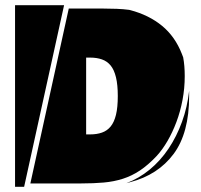

<svg xmlns="http://www.w3.org/2000/svg" viewBox="-20 -720 773 740"><path d="M245 -687H379Q405 -687 430 -686Q455 -685 478 -682L482 -681Q554 -662 604.5 -620.5Q655 -579 681 -512L686 -499Q692 -467 692 -427Q692 -380 683.5 -335Q675 -290 660 -250Q645 -210 625.5 -176.5Q606 -143 584 -119Q551 -84 519.5 -63Q488 -42 453.5 -31Q419 -20 380 -16.5Q341 -13 293 -13H97ZM38 -700H227L73 0H38ZM434 -350Q434 -393 427 -422Q420 -451 406.5 -467.5Q393 -484 373 -491Q353 -498 328 -498H312V-202H328Q353 -202 373 -209Q393 -216 406.5 -232.5Q420 -249 427 -277.5Q434 -306 434 -350ZM709 -350Q709 -207 649 -126.5Q589 -46 482 -18L467 -14Q515 -32 556.5 -66Q598 -100 629.5 -147Q661 -194 681.5 -250.5Q702 -307 709 -370Z"/></svg>

Font: J.M. Nexus Grotesque
Style: Regular
Weight: 900
Designer: deFharo
Foundry: deFharo
Version: Version 3.003